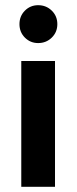

<svg xmlns="http://www.w3.org/2000/svg" viewBox="-20 -720 296 740"><path d="M127 -700Q158 -700 179.5 -679Q201 -658 201 -627Q201 -596 179.5 -575Q158 -554 127 -554Q97 -554 76 -575Q55 -596 55 -627Q55 -658 76 -679Q97 -700 127 -700ZM192 -485V0H62V-485Z"/></svg>

Font: Palanquin Dark
Style: Regular
Weight: 400
Designer: Pria Ravichandran
Version: Version 1.000